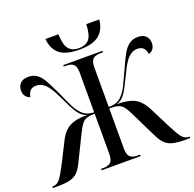

<svg xmlns="http://www.w3.org/2000/svg" viewBox="-153 -1067 1238 1224"><g transform="rotate(-20 466.0 -454.5)"><path d="M463 -771Q370 -771 328 -806.5Q286 -842 281 -909H369Q371 -839 393 -810Q415 -781 463 -781Q511 -781 533.5 -810Q556 -839 558 -909H646Q640 -842 597.5 -806.5Q555 -771 463 -771ZM0 0V-10H5Q34 -10 54 -36.5Q74 -63 107 -127L173 -258Q193 -298 217 -320.5Q241 -343 276.5 -353Q312 -363 365 -363Q336 -372 316.5 -395.5Q297 -419 280 -453.5Q263 -488 244 -528Q209 -601 182 -625.5Q155 -650 125 -650Q94 -650 81 -634Q68 -618 64 -594Q46 -598 34 -613.5Q22 -629 22 -654Q22 -682 40 -701Q58 -720 95 -720Q131 -720 155 -701.5Q179 -683 199 -646.5Q219 -610 244 -556Q270 -497 288.5 -459.5Q307 -422 326 -402Q343 -383 362.5 -374Q382 -365 413 -364V-634Q413 -675 396.5 -689.5Q380 -704 347 -704H331V-714H596V-704H578Q545 -704 528.5 -689Q512 -674 512 -632V-364Q547 -364 568 -373Q589 -382 606 -402Q626 -422 644 -459.5Q662 -497 689 -556Q713 -610 733 -646.5Q753 -683 777.5 -701.5Q802 -720 837 -720Q874 -720 892 -701Q910 -682 910 -654Q910 -629 898 -613.5Q886 -598 868 -594Q865 -618 851.5 -634Q838 -650 807 -650Q778 -650 750.5 -625.5Q723 -601 689 -528Q669 -488 652 -453.5Q635 -419 615.5 -395.5Q596 -372 567 -363Q620 -363 655.5 -353Q691 -343 715 -320.5Q739 -298 760 -258L826 -127Q858 -63 878 -36.5Q898 -10 927 -10H932V0H899Q847 0 815 -8Q783 -16 762.5 -36.5Q742 -57 724 -95L639 -268Q622 -304 607.5 -322.5Q593 -341 572 -347.5Q551 -354 512 -354V-83Q512 -40 528.5 -25Q545 -10 578 -10H596V0H331V-10H347Q380 -10 396.5 -25Q413 -40 413 -82V-354Q378 -354 358 -347Q338 -340 324 -321.5Q310 -303 293 -268L208 -95Q190 -57 169.5 -36.5Q149 -16 117.5 -8Q86 0 33 0Z"/></g></svg>

Font: Noto Serif Display SemiCondensed Medium
Style: Regular
Weight: 500
Width: 4
Designer: Monotype Design Team
Foundry: Monotype Imaging Inc.
Version: Version 2.009